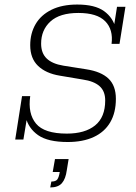

<svg xmlns="http://www.w3.org/2000/svg" viewBox="-20 -614 598 845"><path d="M278 11Q191 11 148 -19Q105 -49 93 -99L99 -97L83 0H47L77 -191H113Q102 -114 138.5 -70Q175 -26 274 -26Q354 -26 398.5 -62Q443 -98 443 -172Q443 -213 418 -235Q393 -257 344 -264L243 -281Q182 -291 147.5 -324Q113 -357 113 -415Q113 -467 136.5 -507.5Q160 -548 206.5 -571Q253 -594 320 -594Q398 -594 438 -565Q478 -536 489 -489H480L495 -584H532L506 -421H471Q479 -484 443 -520.5Q407 -557 325 -557Q243 -557 202 -519.5Q161 -482 161 -422Q161 -380 185.5 -356.5Q210 -333 259 -325L360 -309Q425 -299 457.5 -268Q490 -237 490 -179Q490 -118 465 -75.5Q440 -33 392.5 -11Q345 11 278 11ZM201 211 206 185Q225 185 232 176Q239 167 243 143H212L222 86H282L274 135Q269 173 252.5 192Q236 211 201 211Z"/></svg>

Font: Rokkitt SemiBold ExtraLight
Style: Italic
Weight: 250
Italic angle: -9°
Version: Version 3.103